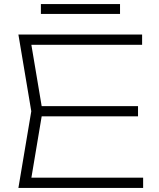

<svg xmlns="http://www.w3.org/2000/svg" viewBox="-20 -919 776 939"><path d="M655 -400V-350H156V-400ZM188 -375 126 -5 90 -50H680V0H70L133 -375L70 -750H675V-700H90L126 -744ZM180 -851V-899H567V-851Z"/></svg>

Font: Unbounded ExtraLight
Style: Regular
Weight: 250
Designer: Luke Prowse, Jean-Baptiste Morizot, Fátima Lázaro, Florian Runge
Foundry: NaN
Version: Version 1.701;gftools[0.9.28.dev5+ged2979d]